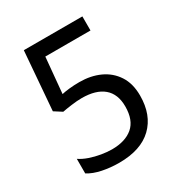

<svg xmlns="http://www.w3.org/2000/svg" viewBox="-171 -831 894 957"><g transform="rotate(-30 275.5 -352.0)"><path d="M238 10Q188 10 142 0.5Q96 -9 64 -29V-113Q86 -98 116.5 -87.5Q147 -77 180 -71.5Q213 -66 240 -66Q317 -66 360.5 -103Q404 -140 404 -219Q404 -290 361 -326.5Q318 -363 236 -363Q210 -363 176.5 -358.5Q143 -354 123 -350L79 -378L106 -714H443V-633H183L164 -428Q180 -432 207.5 -435Q235 -438 266 -438Q331 -438 382.5 -414.5Q434 -391 464.5 -344.5Q495 -298 495 -229Q495 -117 429 -53.5Q363 10 238 10Z"/></g></svg>

Font: malayalam25
Style: Book
Weight: 400
Designer: Jelle Bosma - Monotype Design Team
Foundry: Monotype Imaging Inc.
Version: Version 2.003